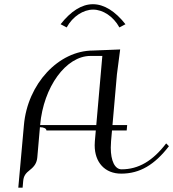

<svg xmlns="http://www.w3.org/2000/svg" viewBox="-20 -794 802 889"><path d="M560.9 -681.8C513.9 -741.7 462.2 -774.5 410.2 -774.5C358.2 -774.5 307.6 -741.7 260.6 -681.8L288.7 -667C316.6 -718.3 366.2 -749.5 411.2 -749.5C456.2 -749.5 504.9 -718.3 532.8 -667ZM423.6 -190 419.2 -140C418.7 -133.6 418.4 -127.4 418.4 -121.4C418.4 -41.8 465.8 10 541.1 10C627.6 10 695.7 -31 762.2 -117L749.4 -130C687.3 -49 621.6 -10 542.9 -10C511.7 -10 492.9 -49.1 492.9 -110.3C492.9 -119.7 493.3 -129.6 494.2 -140L498.6 -190H566.6L568.8 -215H500.8L521.4 -450L536.4 -565L411 -560C250.9 -560 107.5 -405.4 90.8 -215L64.7 75H84.7L87.3 45C89.5 20 98.7 8.4 119 -7.5C139.4 -23.4 150.5 -40 152.7 -65L164.9 -205C182.3 -205 195 -199.1 195 -190ZM425.8 -215H165.8C181.3 -391.6 285.6 -535 398.8 -535H453.8Z"/></svg>

Font: Galberik
Style: Regular
Weight: 400
Designer: Gluk
Foundry: Gluk
Version: Version 0.50